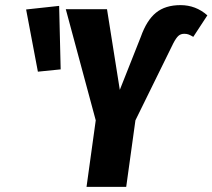

<svg xmlns="http://www.w3.org/2000/svg" viewBox="-20 -730 830 750"><path d="M354 -260 237 -694H398L448 -379L530 -586Q553 -651 589.5 -680.5Q626 -710 685 -710Q745 -710 790 -670L735 -586Q725 -592 717.5 -595Q710 -598 700 -598Q686 -598 677 -590Q668 -582 657 -561L509 -260L473 0H318ZM211 -707 217 -459 128 -450 82 -693Z"/></svg>

Font: Fira Sans Extra Condensed
Style: Bold Italic
Weight: 700
Width: 3
Italic angle: -8°
Designer: Carrois Corporate & Edenspiekermann AG
Foundry: Carrois Corporate GbR & Edenspiekermann AG
Version: Version 4.203